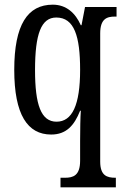

<svg xmlns="http://www.w3.org/2000/svg" viewBox="-20 -566 532 822"><path d="M239 236H476V195H474C438 195 409 186 409 126V-423C409 -486 438 -495 472 -495H479V-536H344L329 -458H326C303 -510 264 -546 206 -546C98 -546 41 -460 41 -267C41 -75 98 10 199 10C264 10 298 -29 323 -92H326C324 -67 323 -7 323 37V122C323 186 293 195 258 195H239ZM222 -45C156 -45 130 -117 130 -266C130 -420 156 -491 221 -491C298 -491 323 -411 323 -267C323 -116 289 -45 222 -45Z"/></svg>

Font: Noto Serif Tamil ExtraCondensed
Style: Italic
Weight: 400
Width: 2
Italic angle: -12°
Designer: Indian Type Foundry, Tom Grace, and the Monotype Design Team
Foundry: Monotype Imaging Inc.
Version: Version 2.003